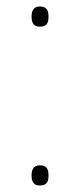

<svg xmlns="http://www.w3.org/2000/svg" viewBox="-20 -562 246 590"><path d="M102 -480C126 -480 129 -494 129 -511C129 -527 126 -542 102 -542C82 -542 77 -527 77 -511C77 -494 82 -480 102 -480ZM102 8C126 8 129 -6 129 -23C129 -39 126 -54 102 -54C82 -54 77 -39 77 -23C77 -6 82 8 102 8Z"/></svg>

Font: Noto Sans Malayalam ExtraCondensed Thin
Style: Regular
Weight: 100
Width: 2
Designer: Jelle Bosma - Monotype Design Team
Foundry: Monotype Imaging Inc.
Version: Version 2.104